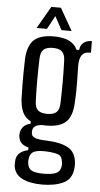

<svg xmlns="http://www.w3.org/2000/svg" viewBox="-61 -796 520 1000"><g transform="rotate(5 198.5 -296.0)"><path d="M199 167Q132 167 92.5 146Q53 125 48 83Q47 70 48 58Q49 31 66.5 15.5Q84 0 111 -5V-19Q63 -31 59 -71Q57 -80 59 -90Q61 -110 75 -124.5Q89 -139 111 -143V-156Q82 -170 68.5 -198.5Q55 -227 53 -271Q52 -311 51.5 -341Q51 -371 51.5 -402.5Q52 -434 53 -478Q57 -547 89 -577Q121 -607 193 -607Q290 -607 316 -548H330Q331 -572 348 -586Q365 -600 392 -600V-539H382Q332 -539 332 -467Q333 -418 333.5 -385Q334 -352 333.5 -326.5Q333 -301 331 -271Q328 -202 296 -171.5Q264 -141 193 -141Q189 -141 185 -141Q181 -141 178 -142Q147 -141 134.5 -131Q122 -121 122 -104V-98Q122 -79 141 -71.5Q160 -64 204 -63Q277 -60 315.5 -38Q354 -16 359 37Q360 43 360 50.5Q360 58 359 67Q354 125 309 146Q264 167 199 167ZM193 -202Q225 -202 240.5 -215.5Q256 -229 257 -263Q261 -368 257 -485Q256 -519 240.5 -533Q225 -547 193 -547Q160 -547 144.5 -533Q129 -519 128 -485Q124 -368 128 -263Q129 -229 144.5 -215.5Q160 -202 193 -202ZM201 110Q246 110 267.5 99.5Q289 89 292 62Q294 51 291 39Q288 10 266.5 2.5Q245 -5 201 -7Q158 -8 139 2Q120 12 117 41Q115 52 117 63Q120 90 139 100Q158 110 201 110ZM99 -643 166 -759H216L282 -643H229L191 -713L153 -643Z"/></g></svg>

Font: Big Shoulders Display Medium
Style: Regular
Weight: 500
Designer: Patric King
Foundry: XO Type Co
Version: Version 1.000; ttfautohint (v1.8.2)